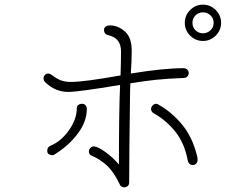

<svg xmlns="http://www.w3.org/2000/svg" viewBox="-20 -831 1040 825"><path d="M540 -473Q540 -454 539 -441Q535 -157 535 -47Q535 -28 514 -26Q508 -26 502 -29.5Q496 -33 495 -38Q469 -93 438.5 -120.5Q408 -148 374 -162Q362 -167 362 -181Q362 -189 368.5 -195.5Q375 -202 383 -202Q401 -201 434 -177Q467 -153 491 -124Q491 -356 496 -466Q316 -436 273 -436Q218 -436 175 -477Q167 -485 167 -494Q167 -502 172.5 -508.5Q178 -515 187 -515Q194 -515 201 -510Q223 -493 241 -486Q259 -479 284 -479Q343 -479 498 -507Q500 -571 500 -610Q500 -638 487 -655.5Q474 -673 445 -680Q436 -682 431.5 -687.5Q427 -693 427 -704Q427 -712 434.5 -717Q442 -722 451 -722Q487 -722 516.5 -696Q546 -670 546 -614Q546 -567 542 -515Q682 -538 769 -538Q778 -538 784.5 -532Q791 -526 791 -517Q791 -509 785 -502.5Q779 -496 770 -496Q695 -493 648.5 -488Q602 -483 540 -473ZM353 -363Q353 -309 315 -258Q277 -207 220 -171Q211 -164 206 -164Q198 -164 190.5 -168Q183 -172 183 -183Q183 -199 197 -205Q242 -223 276 -271Q310 -319 310 -366Q310 -375 316.5 -380Q323 -385 334 -385Q342 -385 347.5 -378.5Q353 -372 353 -363ZM829 -144Q829 -134 823 -128Q817 -122 808 -122Q800 -122 794.5 -127Q789 -132 787 -140Q773 -217 732 -267Q691 -317 639 -345Q629 -352 629 -364Q630 -372 636.5 -378.5Q643 -385 650 -385Q656 -385 660 -382Q716 -351 761 -297.5Q806 -244 826 -164Q829 -155 829 -144ZM774 -733Q774 -765 797 -788Q820 -811 852 -811Q884 -811 907 -788Q930 -765 930 -733Q930 -701 907 -678Q884 -655 852 -655Q820 -655 797 -678Q774 -701 774 -733ZM898 -733Q898 -752 884.5 -765Q871 -778 852 -778Q833 -778 820 -765Q807 -752 807 -733Q807 -714 820 -701Q833 -688 852 -688Q871 -688 884.5 -701Q898 -714 898 -733Z"/></svg>

Font: Tsukimi Rounded Light
Style: Regular
Weight: 300
Designer: Takashi Funayama
Foundry: Takashi Funayama
Version: Version 1.032; ttfautohint (v1.8.3)